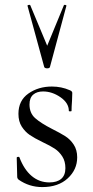

<svg xmlns="http://www.w3.org/2000/svg" viewBox="-20 -750 378 781"><path d="M191 -226Q225 -209 245.5 -196Q266 -183 280 -161.5Q294 -140 294 -110Q294 -60 255.5 -24.5Q217 11 152 11Q99 11 56 -19Q50 -24 50 -31L48 -109Q48 -111 53 -112Q58 -113 59 -110Q78 -60 109 -34Q140 -8 181 -8Q212 -8 229 -22.5Q246 -37 246 -66Q246 -94 233.5 -113.5Q221 -133 203 -145Q185 -157 153 -172Q120 -188 101 -201Q82 -214 68.5 -235Q55 -256 55 -287Q55 -341 95.5 -369.5Q136 -398 191 -398Q230 -398 264 -383Q274 -379 274 -372L273 -341Q271 -315 271 -299Q271 -297 265.5 -297Q260 -297 260 -299Q260 -331 226 -354.5Q192 -378 155 -378Q130 -378 115 -365Q100 -352 100 -325Q100 -290 123 -269.5Q146 -249 191 -226ZM103 -729 172 -564 240 -729Q241 -731 246 -730Q251 -729 250 -726L183 -477Q181 -472 172 -472Q163 -472 160 -477L92 -726Q91 -729 96.5 -730Q102 -731 103 -729Z"/></svg>

Font: Cormorant Garamond
Style: Regular
Weight: 400
Designer: Christian Thalmann (Catharsis Fonts)
Version: Version 3.000